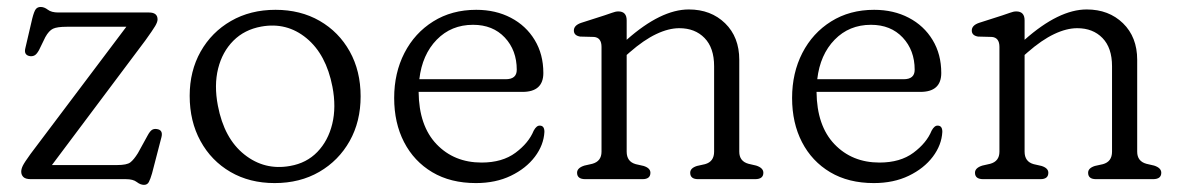

<svg xmlns="http://www.w3.org/2000/svg" viewBox="-20 -502 3308 538"><path d="M387.5 -389 125.5 -39.5H308Q335.5 -39.5 345.2 -47Q355 -54.5 366.5 -73L394 -123Q400 -134 405.5 -137.8Q411 -141.5 418.5 -140.5Q437.5 -138.5 432.5 -118L406 -16Q401.5 -0.5 397.2 7.8Q393 16 383.5 16Q373.5 16 363.2 8Q353 0 333 0H66.5Q51.5 0 45.5 -6Q39.5 -12 39.5 -21Q39.5 -28.5 44 -37.8Q48.5 -47 65.5 -70.5L334 -427H167Q140 -427 128.5 -421.5Q117 -416 107 -398L89.5 -362Q83.5 -351 78 -347.5Q72.5 -344 65 -344.5Q46 -347 51 -367L70.5 -450.5Q75.5 -470 80.2 -476.2Q85 -482.5 94 -482.5Q104 -482.5 114 -474.8Q124 -467 143.5 -467H397.5Q421.5 -467 421.5 -447.5Q421.5 -440.5 414.8 -429Q408 -417.5 387.5 -389Z M752 -474.5Q822 -474.5 875.8 -443.5Q929.5 -412.5 960 -357.8Q990.5 -303 990.5 -232Q990.5 -161.5 959.8 -106.8Q929 -52 874.8 -20.5Q820.5 11 749.5 11Q679.5 11 625.8 -20.2Q572 -51.5 541.8 -106.8Q511.5 -162 511.5 -233.5Q511.5 -303 542.2 -357.5Q573 -412 627.2 -443.2Q681.5 -474.5 752 -474.5ZM793 -37Q839 -45 869.2 -76.2Q899.5 -107.5 911 -154.8Q922.5 -202 911.5 -259Q894 -349.5 838.8 -395Q783.5 -440.5 712 -427.5Q665 -419 634 -388Q603 -357 591.2 -310Q579.5 -263 590.5 -206Q608 -114 664.8 -69Q721.5 -24 793 -37Z M1502.5 -297.5Q1502.5 -244.5 1444 -244.5H1153Q1154 -149.5 1203.2 -98Q1252.5 -46.5 1329.5 -46.5Q1387.5 -46.5 1424.5 -74Q1461.5 -101.5 1475.5 -136Q1483.5 -150.5 1492.5 -150Q1505.5 -150 1505.5 -132.5Q1503.5 -95.5 1478.8 -62.8Q1454 -30 1411.5 -9.5Q1369 11 1313.5 11Q1242.5 11 1191.2 -19.5Q1140 -50 1112.2 -103.8Q1084.5 -157.5 1084.5 -227.5Q1084.5 -297.5 1113.2 -353.5Q1142 -409.5 1194 -442Q1246 -474.5 1314.5 -474.5Q1369 -474.5 1411.5 -452.2Q1454 -430 1478.2 -390Q1502.5 -350 1502.5 -297.5ZM1305.5 -432.5Q1244.5 -432.5 1203.8 -390.8Q1163 -349 1155 -280H1397Q1428 -280 1428 -306.5Q1428 -361 1394.5 -396.8Q1361 -432.5 1305.5 -432.5Z M1736 -445V-390.5Q1832 -475.5 1910 -475.5Q1972 -475.5 2011.8 -436.8Q2051.5 -398 2051.5 -334.5V-77Q2051.5 -50 2077.5 -43L2099 -38Q2119 -31.5 2119 -18Q2119 0 2096 0H1936Q1914 0 1914 -18Q1914 -31 1933 -37L1955.5 -42Q1981 -49 1981 -77V-316.5Q1981 -368 1954.2 -395.5Q1927.5 -423 1883.5 -423Q1853.5 -423 1818.8 -406.5Q1784 -390 1744.5 -355.5L1736 -348V-77Q1736 -49 1761.5 -42L1783.5 -37Q1802.5 -31 1802.5 -18Q1802.5 0 1780.5 0H1620Q1597 0 1597 -18Q1597 -31.5 1617.5 -38L1639.5 -43Q1665.5 -50 1665.5 -77V-370.5Q1665.5 -396.5 1644.5 -398.5L1605.5 -399.5Q1588 -402.5 1588 -416.5Q1588 -431 1608.5 -438L1674 -459Q1685 -462.5 1695 -466.2Q1705 -470 1712.5 -470Q1736 -470 1736 -445Z M2617.5 -297.5Q2617.5 -244.5 2559 -244.5H2268Q2269 -149.5 2318.2 -98Q2367.5 -46.5 2444.5 -46.5Q2502.5 -46.5 2539.5 -74Q2576.5 -101.5 2590.5 -136Q2598.5 -150.5 2607.5 -150Q2620.5 -150 2620.5 -132.5Q2618.5 -95.5 2593.8 -62.8Q2569 -30 2526.5 -9.5Q2484 11 2428.5 11Q2357.5 11 2306.2 -19.5Q2255 -50 2227.2 -103.8Q2199.5 -157.5 2199.5 -227.5Q2199.5 -297.5 2228.2 -353.5Q2257 -409.5 2309 -442Q2361 -474.5 2429.5 -474.5Q2484 -474.5 2526.5 -452.2Q2569 -430 2593.2 -390Q2617.5 -350 2617.5 -297.5ZM2420.5 -432.5Q2359.5 -432.5 2318.8 -390.8Q2278 -349 2270 -280H2512Q2543 -280 2543 -306.5Q2543 -361 2509.5 -396.8Q2476 -432.5 2420.5 -432.5Z M2851 -445V-390.5Q2947 -475.5 3025 -475.5Q3087 -475.5 3126.8 -436.8Q3166.5 -398 3166.5 -334.5V-77Q3166.5 -50 3192.5 -43L3214 -38Q3234 -31.5 3234 -18Q3234 0 3211 0H3051Q3029 0 3029 -18Q3029 -31 3048 -37L3070.5 -42Q3096 -49 3096 -77V-316.5Q3096 -368 3069.2 -395.5Q3042.5 -423 2998.5 -423Q2968.5 -423 2933.8 -406.5Q2899 -390 2859.5 -355.5L2851 -348V-77Q2851 -49 2876.5 -42L2898.5 -37Q2917.5 -31 2917.5 -18Q2917.5 0 2895.5 0H2735Q2712 0 2712 -18Q2712 -31.5 2732.5 -38L2754.5 -43Q2780.5 -50 2780.5 -77V-370.5Q2780.5 -396.5 2759.5 -398.5L2720.5 -399.5Q2703 -402.5 2703 -416.5Q2703 -431 2723.5 -438L2789 -459Q2800 -462.5 2810 -466.2Q2820 -470 2827.5 -470Q2851 -470 2851 -445Z"/></svg>

Font: Fraunces 9pt S100 Light
Style: Regular
Weight: 300
Version: Version 1.000; ttfautohint (v1.8.3)